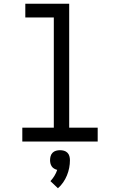

<svg xmlns="http://www.w3.org/2000/svg" viewBox="-20 -755 640 1024"><path d="M99 0V-74H267V-662H115V-735H349V-74H501V0ZM289 249 249 211Q261 198 270.5 182.5Q280 167 285 151Q277 149 269 144.5Q261 140 256 132.5Q251 125 249 116.5Q247 108 247 99Q247 88 250 77.5Q253 67 260.5 59.5Q268 52 278.5 49Q289 46 300 46Q311 46 321.5 49Q332 52 339.5 59.5Q347 67 350 77.5Q353 88 353 99Q353 120 349 140.5Q345 161 337 180.5Q329 200 317 217.5Q305 235 289 249Z"/></svg>

Font: Iosevka Curly Slab Extended
Style: Regular
Weight: 400
Width: 7
Monospace: yes
Designer: Belleve Invis
Foundry: Belleve Invis
Version: Version 11.1.0; ttfautohint (v1.8.3)